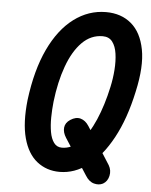

<svg xmlns="http://www.w3.org/2000/svg" viewBox="-56 -818 712 908"><g transform="rotate(5 300.0 -364.5)"><path d="M257 0Q195 0 149.5 -36Q104 -72 84.5 -144.5Q65 -217 77 -326Q95 -469 142 -568.5Q189 -668 258.5 -720Q328 -772 411 -772Q483 -772 531 -731.5Q579 -691 594.5 -611Q610 -531 583 -410Q555 -279 505 -187Q455 -95 391.5 -47.5Q328 0 257 0ZM258 -115Q305 -115 344 -154.5Q383 -194 413 -263.5Q443 -333 462 -421Q471 -462 474 -503.5Q477 -545 472 -580Q467 -615 451 -636Q435 -657 405 -657Q349 -657 307 -614.5Q265 -572 238 -497.5Q211 -423 200 -328Q196 -291 195.5 -253.5Q195 -216 200.5 -184.5Q206 -153 220 -134Q234 -115 258 -115ZM467 37Q448 47 424 40.5Q400 34 383 6L274 -163Q258 -188 260.5 -211Q263 -234 286 -249Q312 -266 335 -259.5Q358 -253 374 -228L486 -52Q500 -28 494 -1.5Q488 25 467 37Z"/></g></svg>

Font: Edu TAS Beginner
Style: Bold
Weight: 700
Version: Version 1.003